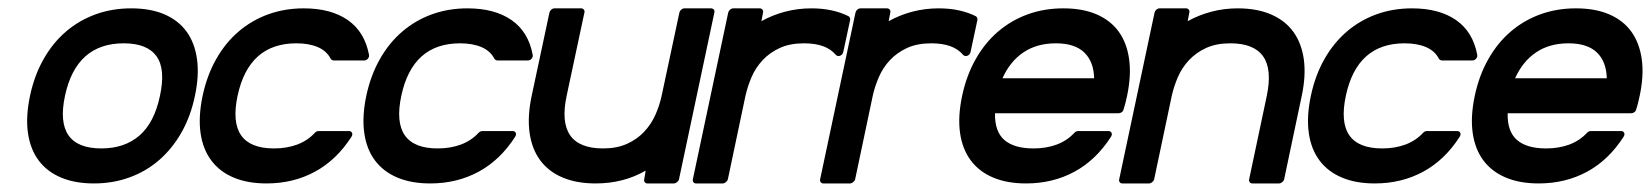

<svg xmlns="http://www.w3.org/2000/svg" viewBox="-20 -423 3895 453"><path d="M289.6 -403.3Q335 -403.3 367.9 -389.2Q400.9 -375 420.2 -348.4Q439.5 -321.8 444.8 -283.4Q450.2 -245.1 439.9 -196.8Q429.7 -147.9 407.7 -109.6Q385.7 -71.3 354.7 -44.7Q323.7 -18.1 284.9 -4.2Q246.1 9.8 201.7 9.8Q156.7 9.8 123.8 -4.2Q90.8 -18.1 71 -44.7Q51.3 -71.3 45.9 -109.6Q40.5 -147.9 50.8 -196.8Q61 -245.1 82.8 -283.4Q104.5 -321.8 135.5 -348.4Q166.5 -375 205.6 -389.2Q244.6 -403.3 289.6 -403.3ZM349.1 -290.5Q327.1 -320.8 272 -320.8Q159.7 -320.8 133.3 -196.8Q106.9 -72.8 219.2 -72.8Q273.9 -72.8 309.1 -103.3Q344.2 -133.8 357.4 -196.8Q371.1 -260.3 349.1 -290.5Z M696.8 -403.3Q760.7 -403.3 800.5 -375.7Q840.3 -348.1 850.6 -293.9Q851.6 -288.6 847.9 -284.4Q844.2 -280.3 838.9 -280.3H767.6Q765.6 -280.3 763.4 -281.5Q761.2 -282.7 760.3 -284.2Q751 -302.7 730 -311.8Q709 -320.8 679.2 -320.8Q566.9 -320.8 540.5 -196.8Q514.2 -72.8 626.5 -72.8Q656.7 -72.8 681.4 -82Q706.1 -91.3 723.1 -109.9Q727.1 -113.8 731.9 -113.8H803.2Q808.6 -113.8 810.5 -109.6Q812.5 -105.5 809.1 -100.1Q773.9 -45.4 722.9 -17.8Q671.9 9.8 608.9 9.8Q564 9.8 531 -4.2Q498 -18.1 478.3 -44.7Q458.5 -71.3 453.1 -109.6Q447.8 -147.9 458 -196.8Q468.3 -245.1 490 -283.4Q511.7 -321.8 542.7 -348.4Q573.7 -375 612.8 -389.2Q651.9 -403.3 696.8 -403.3Z M1083 -403.3Q1147 -403.3 1186.8 -375.7Q1226.6 -348.1 1236.8 -293.9Q1237.8 -288.6 1234.1 -284.4Q1230.5 -280.3 1225.1 -280.3H1153.8Q1151.9 -280.3 1149.7 -281.5Q1147.5 -282.7 1146.5 -284.2Q1137.2 -302.7 1116.2 -311.8Q1095.2 -320.8 1065.4 -320.8Q953.1 -320.8 926.8 -196.8Q900.4 -72.8 1012.7 -72.8Q1043 -72.8 1067.6 -82Q1092.3 -91.3 1109.4 -109.9Q1113.3 -113.8 1118.2 -113.8H1189.5Q1194.8 -113.8 1196.8 -109.6Q1198.7 -105.5 1195.3 -100.1Q1160.2 -45.4 1109.1 -17.8Q1058.1 9.8 995.1 9.8Q950.2 9.8 917.2 -4.2Q884.3 -18.1 864.5 -44.7Q844.7 -71.3 839.4 -109.6Q834 -147.9 844.2 -196.8Q854.5 -245.1 876.2 -283.4Q897.9 -321.8 929 -348.4Q960 -375 999 -389.2Q1038.1 -403.3 1083 -403.3Z M1507.3 9.8Q1503.4 9.8 1501.2 6.8Q1499 3.9 1500 0L1503.4 -20.5Q1451.2 9.8 1385.3 9.8Q1340.3 9.8 1307.4 -4.2Q1274.4 -18.1 1254.6 -44.7Q1234.9 -71.3 1229.5 -109.6Q1224.1 -147.9 1234.4 -196.8L1276.4 -393.6Q1277.3 -397.5 1280.8 -400.4Q1284.2 -403.3 1288.1 -403.3H1351.1Q1355 -403.3 1357.4 -400.4Q1359.9 -397.5 1358.9 -393.6L1316.9 -196.8Q1290.5 -72.8 1402.8 -72.8Q1435.1 -72.8 1459 -83.5Q1482.9 -94.2 1499.5 -111.8Q1516.1 -129.4 1526.1 -151.6Q1536.1 -173.8 1541 -196.8L1583 -393.6Q1584 -397.5 1587.4 -400.4Q1590.8 -403.3 1594.7 -403.3H1657.7Q1661.6 -403.3 1664.1 -400.4Q1666.5 -397.5 1665.5 -393.6L1582 0Q1581.1 3.9 1577.4 6.8Q1573.7 9.8 1569.8 9.8Z M1772.5 -403.3Q1776.4 -403.3 1778.8 -400.4Q1781.2 -397.5 1780.3 -393.6L1776.4 -373Q1802.7 -387.7 1832.5 -395.5Q1862.3 -403.3 1894.5 -403.3Q1944.8 -403.3 1981.9 -384.8Q1983.9 -383.8 1985.1 -381.1Q1986.3 -378.4 1985.8 -376L1969.7 -300.8Q1968.3 -293.9 1962.2 -291.5Q1956.1 -289.1 1951.7 -293.9Q1929.2 -320.8 1877 -320.8Q1843.8 -320.8 1819.8 -309.8Q1795.9 -298.8 1779.3 -281Q1762.7 -263.2 1753.2 -241Q1743.7 -218.8 1738.8 -196.8L1697.3 0Q1696.3 3.9 1692.6 6.8Q1689 9.8 1685.1 9.8H1622.1Q1618.2 9.8 1616 6.8Q1613.8 3.9 1614.7 0L1698.2 -393.6Q1699.2 -397.5 1702.6 -400.4Q1706.1 -403.3 1710 -403.3Z M2072.8 -403.3Q2076.7 -403.3 2079.1 -400.4Q2081.5 -397.5 2080.6 -393.6L2076.7 -373Q2103 -387.7 2132.8 -395.5Q2162.6 -403.3 2194.8 -403.3Q2245.1 -403.3 2282.2 -384.8Q2284.2 -383.8 2285.4 -381.1Q2286.6 -378.4 2286.1 -376L2270 -300.8Q2268.6 -293.9 2262.5 -291.5Q2256.3 -289.1 2252 -293.9Q2229.5 -320.8 2177.2 -320.8Q2144 -320.8 2120.1 -309.8Q2096.2 -298.8 2079.6 -281Q2063 -263.2 2053.5 -241Q2043.9 -218.8 2039.1 -196.8L1997.6 0Q1996.6 3.9 1992.9 6.8Q1989.3 9.8 1985.4 9.8H1922.4Q1918.5 9.8 1916.3 6.8Q1914.1 3.9 1915 0L1998.5 -393.6Q1999.5 -397.5 2002.9 -400.4Q2006.3 -403.3 2010.3 -403.3Z M2488.8 -403.3Q2534.2 -403.3 2567.1 -389.2Q2600.1 -375 2619.4 -348.4Q2638.7 -321.8 2644 -283.4Q2649.4 -245.1 2639.2 -196.8Q2637.2 -188 2635.3 -179.9Q2633.3 -171.9 2630.9 -164.6Q2629.9 -160.6 2626.5 -158.2Q2623 -155.8 2619.1 -155.8H2327.6Q2326.7 -112.8 2349.6 -92.8Q2372.6 -72.8 2418.5 -72.8Q2448.7 -72.8 2473.4 -82Q2498 -91.3 2515.1 -109.9Q2519 -113.8 2523.9 -113.8H2595.2Q2600.6 -113.8 2602.5 -109.6Q2604.5 -105.5 2601.1 -100.1Q2565.9 -45.4 2514.9 -17.8Q2463.9 9.8 2400.9 9.8Q2356 9.8 2323 -4.2Q2290 -18.1 2270.3 -44.7Q2250.5 -71.3 2245.1 -109.6Q2239.7 -147.9 2250 -196.8Q2260.3 -245.1 2282 -283.4Q2303.7 -321.8 2334.7 -348.4Q2365.7 -375 2404.8 -389.2Q2443.8 -403.3 2488.8 -403.3ZM2561.5 -238.3Q2560.5 -277.8 2538.1 -299.3Q2515.6 -320.8 2471.2 -320.8Q2426.3 -320.8 2394.5 -299.3Q2362.8 -277.8 2345.2 -238.3Z M2778.3 -403.3Q2782.2 -403.3 2784.7 -400.4Q2787.1 -397.5 2786.1 -393.6L2782.2 -373Q2808.6 -387.7 2838.4 -395.5Q2868.2 -403.3 2900.4 -403.3Q2945.8 -403.3 2979 -388.9Q3012.2 -374.5 3031.5 -347.9Q3050.8 -321.3 3056.2 -283Q3061.5 -244.6 3051.3 -196.8L3009.8 0Q3008.8 3.9 3005.1 6.8Q3001.5 9.8 2997.6 9.8H2934.6Q2930.7 9.8 2928.5 6.8Q2926.3 3.9 2927.2 0L2968.8 -196.8Q2981.9 -259.3 2960.2 -290Q2938.5 -320.8 2882.8 -320.8Q2849.6 -320.8 2825.7 -309.8Q2801.8 -298.8 2785.2 -281Q2768.6 -263.2 2759 -241Q2749.5 -218.8 2744.6 -196.8L2703.1 0Q2702.1 3.9 2698.5 6.8Q2694.8 9.8 2690.9 9.8H2627.9Q2624 9.8 2621.8 6.8Q2619.6 3.9 2620.6 0L2704.1 -393.6Q2705.1 -397.5 2708.5 -400.4Q2711.9 -403.3 2715.8 -403.3Z M3311.5 -403.3Q3375.5 -403.3 3415.3 -375.7Q3455.1 -348.1 3465.3 -293.9Q3466.3 -288.6 3462.6 -284.4Q3459 -280.3 3453.6 -280.3H3382.3Q3380.4 -280.3 3378.2 -281.5Q3376 -282.7 3375 -284.2Q3365.7 -302.7 3344.7 -311.8Q3323.7 -320.8 3293.9 -320.8Q3181.6 -320.8 3155.3 -196.8Q3128.9 -72.8 3241.2 -72.8Q3271.5 -72.8 3296.1 -82Q3320.8 -91.3 3337.9 -109.9Q3341.8 -113.8 3346.7 -113.8H3418Q3423.3 -113.8 3425.3 -109.6Q3427.2 -105.5 3423.8 -100.1Q3388.7 -45.4 3337.6 -17.8Q3286.6 9.8 3223.6 9.8Q3178.7 9.8 3145.8 -4.2Q3112.8 -18.1 3093 -44.7Q3073.2 -71.3 3067.9 -109.6Q3062.5 -147.9 3072.8 -196.8Q3083 -245.1 3104.7 -283.4Q3126.5 -321.8 3157.5 -348.4Q3188.5 -375 3227.5 -389.2Q3266.6 -403.3 3311.5 -403.3Z M3698.2 -403.3Q3743.7 -403.3 3776.6 -389.2Q3809.6 -375 3828.9 -348.4Q3848.1 -321.8 3853.5 -283.4Q3858.9 -245.1 3848.6 -196.8Q3846.7 -188 3844.7 -179.9Q3842.8 -171.9 3840.3 -164.6Q3839.4 -160.6 3835.9 -158.2Q3832.5 -155.8 3828.6 -155.8H3537.1Q3536.1 -112.8 3559.1 -92.8Q3582 -72.8 3627.9 -72.8Q3658.2 -72.8 3682.9 -82Q3707.5 -91.3 3724.6 -109.9Q3728.5 -113.8 3733.4 -113.8H3804.7Q3810.1 -113.8 3812 -109.6Q3814 -105.5 3810.5 -100.1Q3775.4 -45.4 3724.4 -17.8Q3673.3 9.8 3610.4 9.8Q3565.4 9.8 3532.5 -4.2Q3499.5 -18.1 3479.7 -44.7Q3460 -71.3 3454.6 -109.6Q3449.2 -147.9 3459.5 -196.8Q3469.7 -245.1 3491.5 -283.4Q3513.2 -321.8 3544.2 -348.4Q3575.2 -375 3614.3 -389.2Q3653.3 -403.3 3698.2 -403.3ZM3771 -238.3Q3770 -277.8 3747.6 -299.3Q3725.1 -320.8 3680.7 -320.8Q3635.7 -320.8 3604 -299.3Q3572.3 -277.8 3554.7 -238.3Z"/></svg>

Font: Fibel Nord
Style: Bold Italic
Weight: 700
Designer: Peter Wiegel
Foundry: Peter Wioegel
Version: Version 000.000